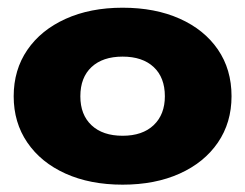

<svg xmlns="http://www.w3.org/2000/svg" viewBox="-20 -779 649 508"><path d="M304.4 -290.4Q218.4 -290.4 153.4 -319.7Q88.4 -349 52.3 -401.9Q16.2 -454.7 16.2 -524.2Q16.2 -594.2 52.3 -646.9Q88.4 -699.6 153.6 -729.1Q218.8 -758.6 304.4 -758.6Q390.4 -758.6 455.4 -729.6Q520.4 -700.6 556.5 -648Q592.6 -595.3 592.6 -524.5Q592.6 -454.6 556.5 -401.8Q520.4 -349 455.4 -319.7Q390.4 -290.4 304.4 -290.4ZM304.4 -419.8Q357 -419.8 386.6 -447.9Q416.2 -476.1 416.2 -524.2Q416.2 -574 386.6 -601.6Q357 -629.2 304.4 -629.2Q251.8 -629.2 222.2 -601.6Q192.6 -574 192.6 -524.2Q192.6 -475.3 222.2 -447.6Q251.8 -419.8 304.4 -419.8Z"/></svg>

Font: Unbounded
Style: Regular
Weight: 400
Designer: Luke Prowse, Jean-Baptiste Morizot, Fátima Lázaro, Florian Runge
Foundry: NaN
Version: Version 1.701;gftools[0.9.28.dev5+ged2979d]